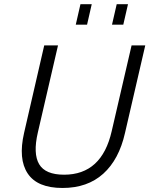

<svg xmlns="http://www.w3.org/2000/svg" viewBox="-20 -912 730 939"><path d="M350.6 -791.5 373.5 -891.6H428.7L405.8 -791.5ZM527.8 -791.5 550.8 -891.6H606L583 -791.5ZM285.6 7.3Q162.6 7.3 115.5 -63.5Q68.4 -134.3 97.7 -261.7L196.3 -689.9H263.7L165 -263.7Q141.1 -160.6 171.4 -109.1Q201.7 -57.6 293.5 -57.6Q478 -57.6 526.4 -271L623.5 -689.9H690.4L591.3 -261.7Q562 -131.8 484.9 -62.3Q407.7 7.3 285.6 7.3Z"/></svg>

Font: HK Grotesk Legacy
Style: Italic
Weight: 400
Italic angle: -13°
Designer: Alfredo Marco Pradil
Foundry: Hanken Design Co.
Version: Version 2.022;PS 002.022;hotconv 1.0.88;makeotf.lib2.5.64775